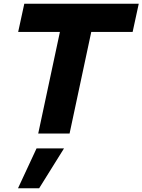

<svg xmlns="http://www.w3.org/2000/svg" viewBox="-20 -720 768 1035"><path d="M78 -548 111 -700H728L695 -548H472L355 0H186L303 -548ZM177 80H325L191 295H77Z"/></svg>

Font: Red Hat Display Black
Style: Italic
Weight: 900
Italic angle: -12°
Designer: Pentagram / MCKL
Foundry: Pentagram / MCKL
Version: Version 1.003; Red Hat Display Black Italic